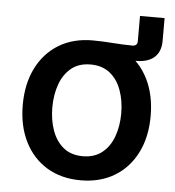

<svg xmlns="http://www.w3.org/2000/svg" viewBox="-50 -714 704 771"><g transform="rotate(5 302.0 -328.0)"><path d="M302.2 -485.8V-552.7Q321.3 -552.7 341.8 -551.8Q362.3 -550.8 383.3 -549.3Q404.3 -547.9 424.6 -546.9Q444.8 -545.9 462.9 -545.9Q483.4 -545.9 483.4 -565.4V-667H582.5V-575.2Q582.5 -531.7 556.9 -508.8Q531.2 -485.8 482.4 -485.8Q439.9 -485.8 392.3 -485.8Q344.7 -485.8 302.2 -485.8ZM303.2 11.2Q224.6 11.2 166.7 -23.9Q108.9 -59.1 77.1 -122.6Q45.4 -186 45.4 -270Q45.4 -355 77.1 -418.7Q108.9 -482.4 166.7 -517.6Q224.6 -552.7 303.2 -552.7Q381.3 -552.7 439.5 -517.6Q497.6 -482.4 529.3 -418.7Q561 -355 561 -270Q561 -186 529.3 -122.6Q497.6 -59.1 439.5 -23.9Q381.3 11.2 303.2 11.2ZM303.2 -85.9Q350.1 -85.9 381.1 -110.8Q412.1 -135.7 427.2 -177.7Q442.4 -219.7 442.4 -270.5Q442.4 -321.3 427.2 -363.5Q412.1 -405.8 381.1 -430.7Q350.1 -455.6 303.2 -455.6Q255.9 -455.6 225.3 -430.7Q194.8 -405.8 179.7 -363.8Q164.6 -321.8 164.6 -270.5Q164.6 -219.7 179.7 -177.7Q194.8 -135.7 225.3 -110.8Q255.9 -85.9 303.2 -85.9Z"/></g></svg>

Font: Inter Cardless
Style: Medium
Weight: 500
Designer: Rasmus Andersson
Foundry: rsms
Version: Version 4.001;git-9221beed3